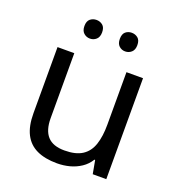

<svg xmlns="http://www.w3.org/2000/svg" viewBox="-134 -839 885 958"><g transform="rotate(20 309.0 -360.0)"><path d="M533 -536V0H461L448 -71H444Q427 -43 400 -25Q373 -7 341 1.5Q309 10 274 10Q210 10 166.5 -10.5Q123 -31 101 -74Q79 -117 79 -185V-536H168V-191Q168 -127 197 -95Q226 -63 287 -63Q347 -63 381.5 -85.5Q416 -108 430.5 -151.5Q445 -195 445 -257V-536ZM169 -681Q169 -707 183 -718.5Q197 -730 216 -730Q235 -730 249 -718.5Q263 -707 263 -681Q263 -656 249 -643.5Q235 -631 216 -631Q197 -631 183 -643.5Q169 -656 169 -681ZM357 -681Q357 -707 370.5 -718.5Q384 -730 403 -730Q422 -730 436 -718.5Q450 -707 450 -681Q450 -656 436 -643.5Q422 -631 403 -631Q384 -631 370.5 -643.5Q357 -656 357 -681Z"/></g></svg>

Font: Noto Sans Khmer
Style: Regular
Weight: 400
Designer: Danh Hong and the Monotype Design Team
Foundry: Monotype Imaging Inc.
Version: Version 2.003